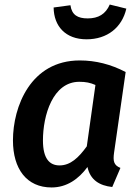

<svg xmlns="http://www.w3.org/2000/svg" viewBox="-20 -810 611 845"><path d="M361 -637C452 -637 517 -689 536 -772L463 -790C445 -748 413 -729 366 -729C322 -729 296 -744 290 -787L216 -777C217 -695 268 -637 361 -637ZM331 -544C115 -544 37 -341 37 -192C37 -67 97 15 207 15C274 15 326 -22 365 -75C377 -18 418 7 474 13L510 -71C480 -83 477 -102 482 -138L533 -493C468 -527 401 -544 331 -544ZM329 -450C358 -450 377 -446 400 -436L362 -166C326 -116 290 -82 242 -82C198 -82 169 -112 169 -192C169 -302 212 -450 329 -450Z"/></svg>

Font: Fira Sans Medium
Style: Italic
Weight: 500
Italic angle: -8°
Designer: bBox Type GmbH & Carrois Corporate GbR & Edenspiekermann AG
Foundry: bBox Type GmbH & Carrois Corporate GbR & Edenspiekermann AG
Version: Version 4.301;PS 004.301;hotconv 1.0.88;makeotf.lib2.5.64775